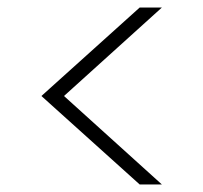

<svg xmlns="http://www.w3.org/2000/svg" viewBox="-20 -521 540 510"><path d="M410 -31H351L90 -266L351 -501H410L150 -266Z"/></svg>

Font: DM Sans 18pt ExtraLight
Style: Regular
Weight: 250
Designer: Colophon Foundry, Jonny Pinhorn
Foundry: Colophon Foundry
Version: Version 4.004;gftools[0.9.30]